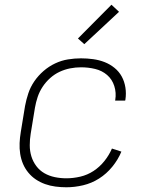

<svg xmlns="http://www.w3.org/2000/svg" viewBox="-20 -785 640 813"><path d="M261 8Q238 8 215 5Q192 2 171 -5.5Q150 -13 132 -25Q114 -37 100 -54Q86 -71 77.5 -91Q69 -111 65.5 -133.5Q62 -156 63 -179Q64 -202 68 -226L86 -336Q91 -363 100 -390Q109 -417 125.5 -441Q142 -465 164.5 -484.5Q187 -504 213.5 -516.5Q240 -529 268 -533.5Q296 -538 323 -538Q349 -538 374.5 -534.5Q400 -531 423 -522Q446 -513 465 -497.5Q484 -482 495.5 -461Q507 -440 511 -414.5Q515 -389 511 -363Q511 -362 510.5 -361Q510 -360 510 -359H467Q468 -360 468 -360.5Q468 -361 468 -362Q473 -392 464 -420.5Q455 -449 433.5 -467.5Q412 -486 383 -493Q354 -500 323 -500Q300 -500 277 -495.5Q254 -491 232.5 -481Q211 -471 192.5 -454.5Q174 -438 160.5 -417.5Q147 -397 139.5 -374.5Q132 -352 128 -329L110 -219Q106 -195 106 -170Q106 -145 113 -122.5Q120 -100 134 -81.5Q148 -63 168 -51.5Q188 -40 212 -35Q236 -30 261 -30Q290 -30 320 -37Q350 -44 376 -61Q402 -78 422 -103Q442 -128 454 -156L494 -143Q480 -109 455.5 -79Q431 -49 399.5 -29Q368 -9 332 -0.5Q296 8 261 8ZM337 -598 310 -622 452 -765 484 -735Z"/></svg>

Font: Iosevka Curly XLtEx
Style: Italic
Weight: 200
Width: 7
Italic angle: -9°
Monospace: yes
Designer: Belleve Invis
Foundry: Belleve Invis
Version: Version 11.1.0; ttfautohint (v1.8.3)